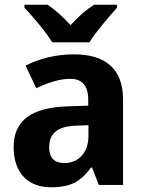

<svg xmlns="http://www.w3.org/2000/svg" viewBox="-20 -786 609 816"><path d="M477 -766H380C347 -745 312 -715 280 -679C247 -715 215 -744 182 -766H84V-753C119 -716 175 -651 202 -606H360C387 -651 445 -717 477 -753ZM295 -555C215 -555 145 -536 89 -507L134 -411C182 -434 232 -451 279 -451C326 -451 355 -425 355 -363V-337L267 -334C115 -329 38 -275 38 -161C38 -44 106 10 196 10C282 10 323 -15 367 -74H371L400 0H503V-364C503 -493 428 -555 295 -555ZM356 -254V-209C356 -133 310 -93 254 -93C215 -93 189 -111 189 -160C189 -214 218 -249 304 -252Z"/></svg>

Font: Noto Sans Display
Style: Bold
Weight: 700
Designer: Monotype Design Team
Foundry: Monotype Imaging Inc.
Version: Version 1.900